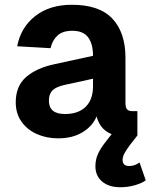

<svg xmlns="http://www.w3.org/2000/svg" viewBox="-20 -568 640 805"><path d="M224 12Q175 12 134.5 -6Q94 -24 70 -58Q46 -92 46 -139Q46 -207 89.5 -245Q133 -283 209 -299L370 -334Q370 -384 349.5 -411.5Q329 -439 283 -439Q242 -439 220.5 -418.5Q199 -398 192 -366L52 -374Q67 -453 127.5 -500.5Q188 -548 281 -548Q397 -548 451.5 -489.5Q506 -431 506 -326V-137Q506 -117 513 -109.5Q520 -102 534 -102H556V0Q550 1 536 2.5Q522 4 507 4Q407 4 385 -80Q368 -39 326 -13.5Q284 12 224 12ZM252 -90Q309 -90 339.5 -120.5Q370 -151 370 -206V-238L251 -212Q215 -204 200 -189Q185 -174 185 -146Q185 -90 252 -90ZM484 217Q436 217 408 193Q380 169 380 129Q380 101 391 77Q402 53 422 28L456 -16L556 0L524 41Q507 64 500.5 77.5Q494 91 494 102Q494 128 521 128Q546 128 565 113L591 188Q577 199 547.5 208Q518 217 484 217Z"/></svg>

Font: Geist Mono
Style: Bold
Weight: 700
Monospace: yes
Designer: Basement.studio, Andrés Briganti, Mateo Zaragoza
Foundry: Basement.studio, Vercel, Andrés Briganti, Guido Ferreyra, Mateo Zaragoza
Version: Version 1.500; ttfautohint (v1.8.4.7-5d5b)